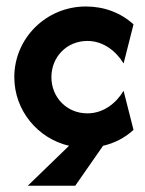

<svg xmlns="http://www.w3.org/2000/svg" viewBox="-20 -451 457 604"><path d="M67.4 133.3H216.7L304.2 7.6C340.3 -0.7 372.9 -17.4 400 -42.4L368.8 -165.3C345.8 -127.1 306.2 -94.4 254.9 -94.4C189.6 -94.4 141.7 -145.1 141.7 -208.3C141.7 -271.5 189.6 -322.2 254.9 -322.2C306.2 -322.2 345.8 -288.9 368.8 -251.4L400 -374.3C359.7 -411.1 307.6 -430.6 250 -430.6C125.7 -430.6 25 -331.2 25 -208.3C25 -103.5 98.6 -15.3 197.2 7.6Z"/></svg>

Font: Afacad
Style: Bold
Weight: 700
Designer: Kristian Moeller
Foundry: Dicotype
Version: Version 1.000